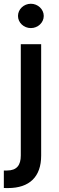

<svg xmlns="http://www.w3.org/2000/svg" viewBox="-37 -776 306 1001"><path d="M71.4 -545.5V34.8C71.4 85.2 50.4 112.9 0 112.9H-17V204.2C-9.6 204.5 -2.8 204.5 4.6 204.5C117.5 204.5 177.6 144.9 177.6 35.5V-545.5ZM56.8 -692.8C56.8 -658 87 -629.6 123.9 -629.6C160.5 -629.6 191.1 -658 191.1 -692.8C191.1 -727.6 160.5 -756.4 123.9 -756.4C87 -756.4 56.8 -727.6 56.8 -692.8Z"/></svg>

Font: Magic Ui Pro Medium
Style: Regular
Weight: 500
Designer: Stefan Endress, Andreas Faust
Version: Version 1.000;FEAKit 1.0